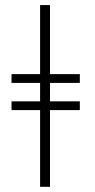

<svg xmlns="http://www.w3.org/2000/svg" viewBox="-20 -718 372 748"><path d="M291 -323.2V-289.1H174.8V9.8H136.2V-289.1H24.9V-323.2H136.2V-395H24.9V-429.2H136.2V-698.2H174.8V-429.2H291V-395H174.8V-323.2Z"/></svg>

Font: Linux Libertine O
Style: Regular
Weight: 400
Designer: Philipp H. Poll
Foundry: Philipp H. Poll
Version: Version 5.3.0